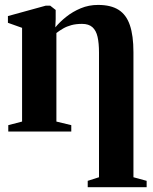

<svg xmlns="http://www.w3.org/2000/svg" viewBox="-20 -548 638 800"><path d="M345.5 232V205.5L392.5 190.5V-329Q392.5 -368 386.5 -394.5Q380.5 -421 365 -434.8Q349.5 -448.5 322 -448.5Q296.5 -448.5 277.2 -443.2Q258 -438 243 -429.2Q228 -420.5 215 -410.5V-41.5L277 -26.5V0H14.5V-26.5L72 -41.5V-432L13 -453V-481L171 -524.5H189L212 -506.5V-468.5L210.5 -434Q229.5 -457 256.2 -478.2Q283 -499.5 316.5 -513.5Q350 -527.5 388.5 -527.5Q442 -527.5 474.2 -507Q506.5 -486.5 521.2 -443Q536 -399.5 536 -330.5V190.5L591 205.5V232Z"/></svg>

Font: Merriweather 120pt
Style: Bold
Weight: 700
Designer: Eben Sorkin
Foundry: Eben Sorkin
Version: Version 2.100